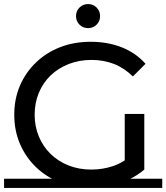

<svg xmlns="http://www.w3.org/2000/svg" viewBox="-22 -913 816 942"><path d="M421 8Q340 8 272 -18.5Q204 -45 154 -93.5Q104 -142 76 -207Q48 -272 48 -350Q48 -428 76 -493Q104 -558 154.5 -606.5Q205 -655 273 -681.5Q341 -708 423 -708Q506 -708 575 -681Q644 -654 692 -600L630 -538Q587 -580 536.5 -599.5Q486 -619 427 -619Q367 -619 315.5 -599Q264 -579 226.5 -543Q189 -507 168.5 -457.5Q148 -408 148 -350Q148 -293 168.5 -243.5Q189 -194 226.5 -157.5Q264 -121 315 -101Q366 -81 426 -81Q482 -81 533.5 -98.5Q585 -116 629 -157L686 -81Q634 -37 564.5 -14.5Q495 8 421 8ZM590 -94V-354H686V-81ZM-2 -36H774V9H-2ZM410 -775Q385 -775 368 -792Q351 -809 351 -834Q351 -859 368 -876Q385 -893 410 -893Q435 -893 452 -876Q469 -859 469 -834Q469 -809 452 -792Q435 -775 410 -775Z"/></svg>

Font: Montserrat Underline Thin Medium
Style: Regular
Weight: 500
Version: Version 9.000